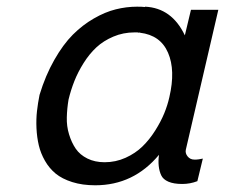

<svg xmlns="http://www.w3.org/2000/svg" viewBox="-20 -534 667 569"><path d="M395 -437V-438Q394.5 -438 393.6 -437.5Q392.6 -437 392.1 -437Q391.1 -437 389.6 -437.5Q388.2 -438 387.2 -438H378.9Q345.2 -438 315.9 -425.5Q286.6 -413.1 265.6 -393.6Q244.6 -374 227.8 -347.2Q210.9 -320.3 200.4 -293.7Q189.9 -267.1 183.1 -238.8Q178.7 -212.4 178 -186.3Q177.2 -160.2 184.6 -136Q191.9 -111.8 204.3 -93.5Q216.8 -75.2 239 -64.2Q261.2 -53.2 290 -53.2Q322.8 -53.2 352.1 -66.4Q381.3 -79.6 402.1 -99.9Q422.9 -120.1 439.7 -146.7Q456.5 -173.3 466.6 -197.8Q476.6 -222.2 481.9 -246.1Q500.5 -325.7 478 -377.7Q455.6 -429.7 395 -437ZM409.2 -513.2 410.2 -514.2Q489.3 -510.3 527.8 -429.2L545.9 -504.9H627L530.8 -90.8Q528.3 -80.1 535.9 -70.6Q543.5 -61 556.2 -61H561Q566.4 -61 581.1 -64L564.9 2.9Q543.5 11.2 520 11.2Q494.6 11.2 479 4.4Q463.4 -2.4 457.8 -14.4Q452.1 -26.4 450.4 -42Q448.7 -57.6 451.2 -75.2Q376 15.1 262.2 15.1Q224.1 15.1 194.1 5.6Q164.1 -3.9 145 -19.5Q126 -35.2 113.3 -57.4Q100.6 -79.6 95 -103.3Q89.4 -127 88.1 -154.1Q86.9 -181.2 89.6 -204.8Q92.3 -228.5 97.2 -252.9Q114.7 -310.5 140.9 -356.4Q167 -402.3 195.8 -431.2Q224.6 -460 258.1 -479.2Q291.5 -498.5 323 -506.3Q354.5 -514.2 386.2 -514.2Q401.4 -514.2 409.2 -513.2Z"/></svg>

Font: Perun
Style: Italic
Weight: 400
Italic angle: -12°
Foundry: Stefan Peev, Context Ltd
Version: Version 001.000